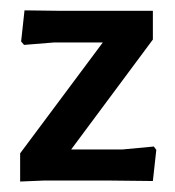

<svg xmlns="http://www.w3.org/2000/svg" viewBox="-20 -347 336 369"><path d="M97.2 -326.2H273.8V-271L116.8 -59.8H215.9L275.7 -65.4L280.4 -58.9L273.8 0.9L192.5 0H63.6L18.7 1.9V-52.3L177.6 -265.4H84.1L26.2 -260.7L20.6 -267.3L27.1 -327.1Z"/></svg>

Font: Gurajada
Style: Regular
Weight: 400
Designer: Purushoth Kumar Guthula
Foundry: SiliconAndhra, USA.
Version: Version 1.0.3; ttfautohint (v1.2.42-39fb)